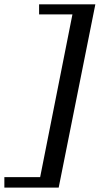

<svg xmlns="http://www.w3.org/2000/svg" viewBox="-61 -728 502 880"><path d="M208 131.8H-41V84H123L271 -662.1H118.2V-708H376Z"/></svg>

Font: Charis SIL Eur
Style: Italic
Weight: 400
Italic angle: -11°
Foundry: SIL International
Version: Version 5.000